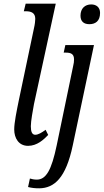

<svg xmlns="http://www.w3.org/2000/svg" viewBox="-20 -780 562 1040"><path d="M132 10C181 10 217 -24 241 -49L227 -77C207 -62 187 -50 171 -50C154 -50 147 -66 147 -96C147 -124 158 -183 164 -216L282 -760H119L109 -719H120C148 -719 171 -711 171 -678C171 -668 169 -648 164 -627L82 -237C70 -178 57 -115 57 -79C57 -32 81 10 132 10ZM464 -649C496 -649 522 -665 522 -710C522 -742 500 -756 474 -756C441 -756 416 -735 416 -695C416 -663 435 -649 464 -649ZM193 240C274 239 337 184 374 8L489 -536H334L325 -495H336C364 -495 381 -488 381 -458C381 -445 380 -439 376 -421L287 8C259 141 230 193 179 193C166 193 151 190 142 187L132 233C151 238 169 240 193 240Z"/></svg>

Font: Noto Serif ExtraCondensed
Style: Italic
Weight: 400
Width: 2
Italic angle: -12°
Designer: Monotype Design Team
Foundry: Monotype Imaging Inc.
Version: Version 2.014